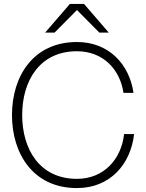

<svg xmlns="http://www.w3.org/2000/svg" viewBox="-20 -946 744 978"><path d="M372 12C541 12 646 -110 663 -263H612C598 -135 509 -35 372 -35C181 -35 93 -187 93 -360C93 -533 181 -685 372 -685C504 -685 591 -594 609 -473H660C639 -619 534 -732 372 -732C149 -732 41 -557 41 -360C41 -163 149 12 372 12ZM210 -780H258L372 -895L486 -780H534L408 -926H336Z"/></svg>

Font: Aspekta 200
Style: Regular
Weight: 200
Designer: Ivo Dolenc
Version: Version 2.000